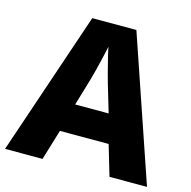

<svg xmlns="http://www.w3.org/2000/svg" viewBox="-105 -821 918 925"><g transform="rotate(15 354.0 -358.5)"><path d="M521 0 476 -152H233L187 0H0L243 -717H463L708 0ZM397 -432Q392 -448 383.5 -481Q375 -514 366.5 -548Q358 -582 354 -604Q349 -581 341.5 -548.5Q334 -516 326 -484.5Q318 -453 312 -432L271 -294H438Z"/></g></svg>

Font: Noto Sans Khmer UI ExtraBold
Style: Regular
Weight: 800
Designer: Danh Hong and the Monotype Design Team
Foundry: Monotype Imaging Inc.
Version: Version 2.002; ttfautohint (v1.8.4.7-5d5b)